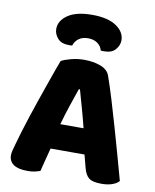

<svg xmlns="http://www.w3.org/2000/svg" viewBox="-94 -927 814 1009"><g transform="rotate(10 313.5 -422.5)"><path d="M403 -126H222Q212 -90 204.5 -59Q197 -28 190 -1Q176 4 160.5 7.5Q145 11 123 11Q72 11 47.5 -6.5Q23 -24 23 -55Q23 -69 27 -83Q31 -97 36 -116Q43 -143 55.5 -183.5Q68 -224 83 -270.5Q98 -317 115 -365.5Q132 -414 147 -457.5Q162 -501 174.5 -535.5Q187 -570 194 -588Q211 -598 245.5 -607Q280 -616 315 -616Q365 -616 403.5 -601.5Q442 -587 453 -555Q471 -504 492 -435Q513 -366 534 -292.5Q555 -219 575 -147.5Q595 -76 610 -21Q598 -7 574 1.5Q550 10 517 10Q468 10 449 -6Q430 -22 421 -57ZM314 -459Q300 -418 283 -368Q266 -318 250 -261H374Q360 -318 345.5 -368.5Q331 -419 320 -459ZM316 -731Q285 -731 265.5 -716Q246 -701 240 -679Q235 -678 231 -678Q227 -678 222 -678Q181 -678 161.5 -701Q142 -724 142 -750Q142 -795 187 -825.5Q232 -856 316 -856Q400 -856 445 -825.5Q490 -795 490 -750Q490 -724 470.5 -701Q451 -678 410 -678Q405 -678 401 -678Q397 -678 392 -679Q387 -701 367 -716Q347 -731 316 -731Z"/></g></svg>

Font: Baloo Bhaina 2 ExtraBold
Style: Regular
Weight: 800
Designer: Yesha Goshar, Manish Minz, Shuchita Grover and Ek Type
Foundry: Ek Type
Version: Version 1.640;hotconv 1.0.111;makeotfexe 2.5.65597; ttfautoh